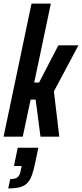

<svg xmlns="http://www.w3.org/2000/svg" viewBox="-30 -763 458 1072"><path d="M-10 0 146 -743H254L161 -302H188L296 -510H408L271 -253L301 0H196L169 -207H141L97 0ZM16 289 27 237Q46 237 58 232.5Q70 228 77 216Q84 204 87 182L91 164H48L69 62H184L167 144Q158 188 147.5 216.5Q137 245 121 260.5Q105 276 80 282.5Q55 289 16 289Z"/></svg>

Font: Saira ExtraCondensed
Style: Bold Italic
Weight: 700
Width: 2
Italic angle: -12°
Designer: Hector Gatti with collaboration of the Omnibus-Type team
Foundry: Omnibus-Type
Version: Version 1.101